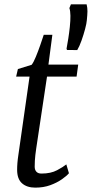

<svg xmlns="http://www.w3.org/2000/svg" viewBox="-20 -850 421 880"><path d="M146 -169.5Q143.5 -152.5 142 -139.2Q140.5 -126 139.8 -113.8Q139 -101.5 139 -86Q139 -71.5 146.8 -63Q154.5 -54.5 170 -54.5Q213 -54.5 241.5 -69.8Q270 -85 284 -96.5L296 -56Q285.5 -43.5 263.2 -28Q241 -12.5 210.2 -1.2Q179.5 10 141.5 10Q103.5 10 81 -9.8Q58.5 -29.5 58.5 -72Q58.5 -79 58.8 -86.5Q59 -94 59.8 -102.8Q60.5 -111.5 61.5 -120.2Q62.5 -129 64 -138.5L115.5 -499H54L62 -533.5L125 -553Q134 -564.5 144.2 -589.5Q154.5 -614.5 164.2 -642.2Q174 -670 180.5 -690.5H220L202 -554H338.5L331 -499H195.5ZM334 -620.5 287 -621 285 -627Q289 -648 293 -673.2Q297 -698.5 300 -726.5Q303 -755.5 302.8 -777.8Q302.5 -800 298 -813L305 -830H377Q381 -814.5 380.8 -798.2Q380.5 -782 378 -757.5Q377 -743 370 -716.8Q363 -690.5 353.5 -663.8Q344 -637 334 -620.5Z"/></svg>

Font: Merriweather 20pt Light
Style: Italic
Weight: 300
Italic angle: -7.8°
Version: Version 2.101